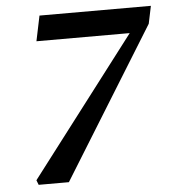

<svg xmlns="http://www.w3.org/2000/svg" viewBox="-48 -684 650 728"><g transform="rotate(-5 276.5 -319.5)"><path d="M70 0 63 -18 464 -543H109L129 -639H553L539 -572L185 0Z"/></g></svg>

Font: Source Serif 4 SmText Semibold
Style: Italic
Weight: 600
Italic angle: -12°
Designer: Frank Grießhammer
Foundry: Adobe
Version: Version 4.005;hotconv 1.1.0;makeotfexe 2.6.0